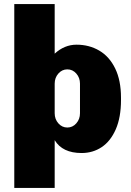

<svg xmlns="http://www.w3.org/2000/svg" viewBox="-20 -740 641 941"><path d="M50 -720H248V-477Q296 -521 355 -521Q417 -521 466.5 -492Q516 -463 544.5 -404.5Q573 -346 573 -261V-250Q573 -165 547.5 -106.5Q522 -48 478.5 -19Q435 10 380 10Q286 10 248 -53V181H50ZM310 -115Q336 -115 354 -135.5Q372 -156 372 -185V-330Q372 -359 354 -379.5Q336 -400 310 -400Q284 -400 266 -379.5Q248 -359 248 -330V-185Q248 -156 266 -135.5Q284 -115 310 -115Z"/></svg>

Font: Chivo Black
Style: Regular
Weight: 900
Designer: Hector Gatti
Foundry: Omnibus-Type
Version: Version 1.007